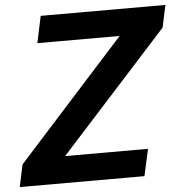

<svg xmlns="http://www.w3.org/2000/svg" viewBox="-60 -791 811 842"><g transform="rotate(-5 346.0 -370.0)"><path d="M-7 0 14 -98 487 -622H125L150 -740H699L678 -642L203 -118H568L542 0Z"/></g></svg>

Font: Be Vietnam Pro SemiBold
Style: Italic
Weight: 600
Italic angle: -12°
Designer: Lam Bao, Tony Le, Vietanh Nguyen
Foundry: Yellow Type Foundry
Version: Version 1.002; ttfautohint (v1.8.3)